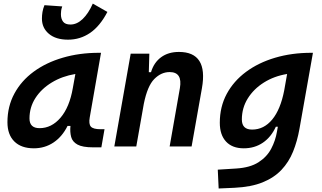

<svg xmlns="http://www.w3.org/2000/svg" viewBox="-20 -817 1798 1071"><path d="M168.9 10.3Q98.6 10.3 60.1 -27.8Q21.5 -65.9 21.5 -135.3Q21.5 -223.1 60.1 -294.7Q98.6 -366.2 167.7 -417Q236.8 -467.8 330.1 -495.1Q423.3 -522.5 532.2 -522.5H543.5L480.5 -161.6Q474.1 -125.5 486.8 -110.8Q499.5 -96.2 541 -96.2H563L545.4 4.9H499.5Q440.4 4.9 412.4 -10.5Q384.3 -25.9 377 -53Q369.6 -80.1 373 -114.7H356.9Q327.1 -54.7 278.6 -22.2Q230 10.3 168.9 10.3ZM200.7 -102.1Q267.6 -102.1 317.6 -160.4Q367.7 -218.8 386.2 -325.7L400.4 -404.3Q326.7 -392.1 268.8 -356.9Q210.9 -321.8 177.7 -270.3Q144.5 -218.8 144.5 -156.2Q144.5 -102.1 200.7 -102.1ZM359.4 -595.7Q291.5 -595.7 252.7 -628.4Q213.9 -661.1 213.9 -712.9Q213.9 -731.9 217 -750.5Q220.2 -769 228 -788.1L327.1 -781.2Q322.3 -767.6 321 -756.8Q319.8 -746.1 319.8 -737.8Q319.8 -712.4 331.8 -696.3Q343.8 -680.2 373 -680.2Q409.2 -680.2 441.4 -711.2Q473.6 -742.2 497.6 -796.9L579.1 -750.5Q537.6 -670.9 482.4 -633.3Q427.2 -595.7 359.4 -595.7Z M617.7 0 709 -517.6H813L810.1 -414.1H822.3Q838.4 -468.3 878.7 -497.8Q918.9 -527.3 978 -527.3Q1142.1 -527.3 1106.4 -325.2L1048.8 0H926.3L983.4 -325.2Q999 -415 926.3 -415Q878.9 -415 840.6 -376.2Q802.2 -337.4 782.2 -237.8L740.2 0Z M1199.7 234.4 1194.8 129.4 1297.4 123Q1375 118.2 1421.9 88.1Q1468.8 58.1 1492.7 12.7Q1516.6 -32.7 1524.9 -82.5L1529.8 -109.9H1518.6Q1492.2 -52.2 1446.3 -21Q1400.4 10.3 1339.8 10.3Q1275.9 10.3 1241 -27.1Q1206.1 -64.5 1206.1 -132.3Q1206.1 -221.2 1244.6 -293Q1283.2 -364.7 1352.3 -416Q1421.4 -467.3 1514.4 -494.9Q1607.4 -522.5 1716.3 -522.5H1725.6L1650.4 -98.1Q1638.2 -29.3 1614.7 28.8Q1591.3 86.9 1550 130.6Q1508.8 174.3 1444.8 200.2Q1380.9 226.1 1287.6 230.5ZM1581.5 -404.3Q1509.3 -392.6 1452.1 -356.7Q1395 -320.8 1362.1 -267.8Q1329.1 -214.8 1329.1 -150.4Q1329.1 -94.2 1386.2 -94.2Q1452.1 -94.2 1498.5 -150.4Q1544.9 -206.5 1565.4 -313Z"/></svg>

Font: Cascadia Mono NF SemiBold
Style: Italic
Weight: 600
Italic angle: -10°
Monospace: yes
Designer: Aaron Bell
Foundry: Saja Typeworks
Version: Version 2404.023; ttfautohint (v1.8.4)